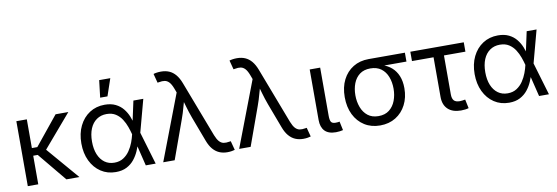

<svg xmlns="http://www.w3.org/2000/svg" viewBox="-56 -1162 4577 1579"><g transform="rotate(-10 2232.5 -372.5)"><path d="M162.6 -542.5V0H75.2V-542.5ZM509.3 -542.5 249.5 -238.8H129.4V-302.7H208L402.8 -542.5ZM397.5 0 198.2 -241.2 245.1 -304.2 506.3 0Z M809.6 11.7Q739.3 11.7 685.1 -24.2Q630.9 -60.1 600.3 -123.5Q569.8 -187 569.8 -269Q569.8 -352.1 600.8 -415.3Q631.8 -478.5 686.8 -514.2Q741.7 -549.8 813 -549.8Q866.2 -549.8 903.8 -531.2Q941.4 -512.7 966.1 -482.2Q990.7 -451.7 1005.1 -415.8Q1019.5 -379.9 1026.4 -345.7H1058.1L1062 -272.9L1143.1 0H1060.5L993.7 -272.9Q986.3 -301.3 974.4 -335.2Q962.4 -369.1 942.4 -400.4Q922.4 -431.6 891.4 -451.7Q860.4 -471.7 815.4 -471.7Q767.6 -471.7 732.2 -447Q696.8 -422.4 677.7 -377Q658.7 -331.5 658.7 -268.6Q658.7 -207 677.2 -161.6Q695.8 -116.2 730 -91.3Q764.2 -66.4 811 -66.4Q855 -66.4 886.7 -86.9Q918.5 -107.4 939.9 -139.4Q961.4 -171.4 974.4 -206.1Q987.3 -240.7 993.7 -270L1052.7 -542.5H1135.3L1062 -270L1058.1 -199.2H1030.3Q1021.5 -165.5 1005.9 -128.9Q990.2 -92.3 964.8 -60.3Q939.5 -28.3 901.4 -8.3Q863.3 11.7 809.6 11.7ZM787.6 -613.3 804.7 -756.8H897.5L848.6 -613.3Z M1206.1 0 1414.6 -546.4 1401.4 -581.5Q1387.2 -618.7 1370.8 -636Q1354.5 -653.3 1334.2 -656.7Q1314 -660.2 1287.6 -654.8L1273.9 -652.8L1253.9 -729Q1262.7 -732.4 1280.3 -735.1Q1297.9 -737.8 1316.9 -737.8Q1354.5 -737.8 1384.8 -724.9Q1415 -711.9 1438.2 -684.3Q1461.4 -656.7 1478 -613.3L1656.2 -146.5Q1670.4 -110.4 1686.8 -92.5Q1703.1 -74.7 1723.4 -71Q1743.7 -67.4 1770 -72.3L1783.2 -74.2L1803.2 1.5Q1794.9 4.4 1778.1 7.3Q1761.2 10.3 1740.2 10.3Q1703.6 10.3 1673.6 -2.7Q1643.6 -15.6 1620.1 -43.2Q1596.7 -70.8 1580.6 -114.3L1502.9 -320.8Q1484.4 -371.1 1471.2 -418Q1458 -464.8 1443.8 -512.7H1475.1Q1460.9 -466.8 1448.2 -418.5Q1435.5 -370.1 1417.5 -320.8L1301.8 0Z M1840.3 0 2048.8 -546.4 2035.6 -581.5Q2021.5 -618.7 2005.1 -636Q1988.8 -653.3 1968.5 -656.7Q1948.2 -660.2 1921.9 -654.8L1908.2 -652.8L1888.2 -729Q1897 -732.4 1914.6 -735.1Q1932.1 -737.8 1951.2 -737.8Q1988.8 -737.8 2019 -724.9Q2049.3 -711.9 2072.5 -684.3Q2095.7 -656.7 2112.3 -613.3L2290.5 -146.5Q2304.7 -110.4 2321 -92.5Q2337.4 -74.7 2357.7 -71Q2377.9 -67.4 2404.3 -72.3L2417.5 -74.2L2437.5 1.5Q2429.2 4.4 2412.4 7.3Q2395.5 10.3 2374.5 10.3Q2337.9 10.3 2307.9 -2.7Q2277.8 -15.6 2254.4 -43.2Q2231 -70.8 2214.8 -114.3L2137.2 -320.8Q2118.7 -371.1 2105.5 -418Q2092.3 -464.8 2078.1 -512.7H2109.4Q2095.2 -466.8 2082.5 -418.5Q2069.8 -370.1 2051.8 -320.8L1936 0Z M2648.9 3.4Q2585.9 3.4 2555.4 -28.8Q2524.9 -61 2524.9 -120.6V-542.5H2612.3V-141.1Q2612.3 -104 2621.6 -89.1Q2630.9 -74.2 2658.7 -74.2Q2671.9 -74.2 2679 -75.2Q2686 -76.2 2692.4 -77.6L2708 -3.9Q2696.8 -1 2680.9 1.2Q2665 3.4 2648.9 3.4Z M3016.6 11.7Q2942.9 11.7 2887 -23.4Q2831.1 -58.6 2800 -121.6Q2769 -184.6 2769 -267.6Q2769 -351.1 2800.3 -412.6Q2831.5 -474.1 2887.2 -508.3Q2942.9 -542.5 3016.6 -542.5H3319.8V-468.3H3086.4L3016.6 -464.4Q2962.9 -464.4 2927.7 -438Q2892.6 -411.6 2875.2 -366.9Q2857.9 -322.3 2857.9 -267.6Q2857.9 -213.9 2875.2 -167.7Q2892.6 -121.6 2927.7 -94Q2962.9 -66.4 3016.6 -66.4Q3071.3 -66.4 3106.7 -94.2Q3142.1 -122.1 3159.4 -168Q3176.8 -213.9 3176.8 -267.6Q3176.8 -322.3 3159.4 -366.9Q3142.1 -411.6 3106.7 -438Q3071.3 -464.4 3016.6 -464.4V-488.8Q3071.8 -488.8 3117.4 -474.4Q3163.1 -460 3196 -431.2Q3229 -402.3 3247.1 -358.4Q3265.1 -314.5 3265.1 -255.9Q3265.1 -178.7 3234.1 -118.2Q3203.1 -57.6 3147.2 -22.9Q3091.3 11.7 3016.6 11.7Z M3692.9 5.9Q3622.6 5.9 3584 -30.5Q3545.4 -66.9 3545.4 -132.8V-464.4H3365.2V-542.5H3811.5V-464.4H3632.3V-139.6Q3632.3 -104 3647 -87.6Q3661.6 -71.3 3695.8 -71.3Q3705.1 -71.3 3717.8 -73Q3730.5 -74.7 3741.2 -76.7L3756.8 -2.4Q3744.6 1.5 3727.8 3.7Q3710.9 5.9 3692.9 5.9Z M4093.8 11.7Q4023.4 11.7 3969.2 -24.2Q3915 -60.1 3884.5 -123.5Q3854 -187 3854 -269Q3854 -352.1 3885 -415.3Q3916 -478.5 3970.9 -514.2Q4025.9 -549.8 4097.2 -549.8Q4150.4 -549.8 4188 -531.2Q4225.6 -512.7 4250.2 -482.2Q4274.9 -451.7 4289.3 -415.8Q4303.7 -379.9 4310.5 -345.7H4342.3L4346.2 -272.9L4427.2 0H4344.7L4277.8 -272.9Q4270.5 -301.3 4258.5 -335.2Q4246.6 -369.1 4226.6 -400.4Q4206.5 -431.6 4175.5 -451.7Q4144.5 -471.7 4099.6 -471.7Q4051.8 -471.7 4016.4 -447Q3981 -422.4 3961.9 -377Q3942.9 -331.5 3942.9 -268.6Q3942.9 -207 3961.4 -161.6Q3980 -116.2 4014.2 -91.3Q4048.3 -66.4 4095.2 -66.4Q4139.2 -66.4 4170.9 -86.9Q4202.6 -107.4 4224.1 -139.4Q4245.6 -171.4 4258.5 -206.1Q4271.5 -240.7 4277.8 -270L4336.9 -542.5H4419.4L4346.2 -270L4342.3 -199.2H4314.5Q4305.7 -165.5 4290 -128.9Q4274.4 -92.3 4249 -60.3Q4223.6 -28.3 4185.5 -8.3Q4147.5 11.7 4093.8 11.7Z"/></g></svg>

Font: Inter 16pt
Style: Regular
Weight: 400
Version: Version 4.001;git-66647c0bb